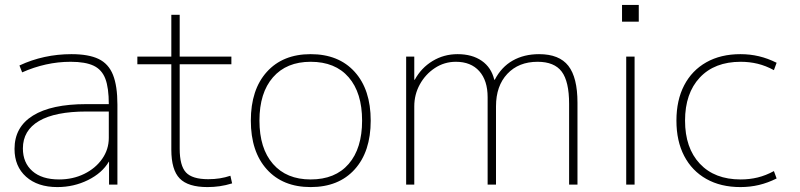

<svg xmlns="http://www.w3.org/2000/svg" viewBox="-20 -750 3251 780"><path d="M213 10Q133 10 86 -32Q39 -74 39 -145Q39 -234 114 -280.5Q189 -327 330 -327H422Q422 -393 408 -430Q394 -467 360.5 -483Q327 -499 267 -499Q216 -499 166.5 -488Q117 -477 70 -456L59 -484Q108 -507 161 -518.5Q214 -530 270 -530Q340 -530 380.5 -510.5Q421 -491 439 -446Q457 -401 457 -325V0H423V-93H422Q395 -47 337.5 -18.5Q280 10 213 10ZM220 -21Q276 -21 322 -43.5Q368 -66 395 -104.5Q422 -143 422 -190V-297H332Q204 -297 138.5 -258.5Q73 -220 73 -147Q73 -89 111.5 -55Q150 -21 220 -21Z M823 10Q744 10 710 -25Q676 -60 676 -142V-489H538V-520H676V-690H710V-520H920V-489H710V-146Q710 -77 735.5 -49.5Q761 -22 826 -22Q851 -22 873 -25.5Q895 -29 916 -36L923 -5Q897 3 872.5 6.5Q848 10 823 10Z M1242 10Q1129 10 1064 -62Q999 -134 999 -260Q999 -386 1064 -458Q1129 -530 1242 -530Q1356 -530 1421 -458Q1486 -386 1486 -260Q1486 -134 1421 -62Q1356 10 1242 10ZM1242 -21Q1342 -21 1396.5 -84Q1451 -147 1451 -260Q1451 -373 1396.5 -436Q1342 -499 1242 -499Q1144 -499 1089 -436Q1034 -373 1034 -260Q1034 -147 1089 -84Q1144 -21 1242 -21Z M1630 0V-520H1663V-426H1665Q1691 -474 1737 -502Q1783 -530 1839 -530Q1898 -530 1937 -503Q1976 -476 1988 -426H1990Q2017 -478 2063 -504Q2109 -530 2170 -530Q2252 -530 2289 -482.5Q2326 -435 2326 -333V0H2292V-328Q2292 -419 2262 -459Q2232 -499 2164 -499Q2087 -499 2041 -450Q1995 -401 1995 -318V0H1961V-355Q1961 -423 1927 -461Q1893 -499 1832 -499Q1785 -499 1746.5 -473.5Q1708 -448 1685.5 -407Q1663 -366 1663 -318V0Z M2507 -662V-730H2575V-662ZM2524 0V-520H2558V0Z M2988 10Q2908 10 2849.5 -23Q2791 -56 2759.5 -116.5Q2728 -177 2728 -260Q2728 -343 2759.5 -403.5Q2791 -464 2849.5 -497Q2908 -530 2988 -530Q3027 -530 3063 -521.5Q3099 -513 3135 -495L3124 -465Q3091 -483 3058 -491Q3025 -499 2989 -499Q2883 -499 2823 -435Q2763 -371 2763 -260Q2763 -149 2823 -85Q2883 -21 2989 -21Q3025 -21 3058 -29Q3091 -37 3124 -55L3135 -25Q3099 -7 3063 1.5Q3027 10 2988 10Z"/></svg>

Font: M PLUS 1 ExtraLight
Style: Regular
Weight: 250
Version: Version 1.001